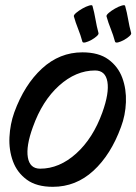

<svg xmlns="http://www.w3.org/2000/svg" viewBox="-20 -681 526 741"><path d="M184 40Q121 40 83.5 12.5Q46 -15 30 -58.5Q14 -102 16.5 -152Q19 -202 35 -247Q74 -354 142 -416.5Q210 -479 298 -479Q361 -479 398.5 -451.5Q436 -424 452 -380.5Q468 -337 466 -286.5Q464 -236 447 -191Q408 -84 340.5 -22Q273 40 184 40ZM135 -30Q209 -30 274 -88.5Q339 -147 375 -247Q402 -322 394.5 -365.5Q387 -409 347 -409Q273 -409 208 -350.5Q143 -292 107 -191Q80 -117 87.5 -73.5Q95 -30 135 -30ZM424 -520Q417 -546 407.5 -569.5Q398 -593 391 -618Q390 -623 400 -631.5Q410 -640 424 -648Q438 -656 450 -659.5Q462 -663 463 -658Q470 -633 474.5 -606.5Q479 -580 486 -554Q488 -549 479 -541Q470 -533 458 -526.5Q446 -520 436 -517.5Q426 -515 424 -520ZM298 -520Q291 -546 281.5 -569.5Q272 -593 265 -618Q264 -623 274 -631.5Q284 -640 298 -648Q312 -656 324 -659.5Q336 -663 337 -658Q344 -633 348.5 -606.5Q353 -580 360 -554Q362 -549 353 -541Q344 -533 332 -526.5Q320 -520 310 -517.5Q300 -515 298 -520Z"/></svg>

Font: Story Script
Style: Regular
Weight: 400
Designer: Lana Roulhac, Ben Buysse
Version: Version 1.000; ttfautohint (v1.8.4.7-5d5b)